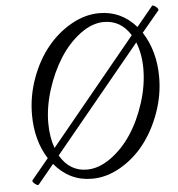

<svg xmlns="http://www.w3.org/2000/svg" viewBox="-51 -736 747 805"><g transform="rotate(-5 322.0 -334.0)"><path d="M80.1 18.1Q77.6 21.5 70.6 17.8Q63.5 14.2 58.1 7.8Q52.7 1.5 55.2 -2L127 -88.9Q77.1 -167.5 77.1 -275.9Q77.1 -354 104 -428Q130.9 -502 174.6 -555.9Q218.3 -609.9 276.6 -642.8Q335 -675.8 395 -675.8Q487.3 -675.8 549.8 -604L618.2 -687Q620.6 -689.9 627.7 -686Q634.8 -682.1 640.1 -675.8Q645.5 -669.4 643.1 -666L569.8 -578.1Q622.1 -496.6 622.1 -387.2Q622.1 -311 595.7 -237.5Q569.3 -164.1 526.4 -109.1Q483.4 -54.2 424.8 -20.5Q366.2 13.2 305.2 13.2Q210.4 13.2 147 -63ZM142.1 -235.8Q142.1 -175.8 159.2 -128.9L522.9 -571.8Q482.4 -637.2 411.1 -637.2Q360.8 -637.2 310.8 -599.6Q260.7 -562 224.1 -504.2Q187.5 -446.3 164.8 -374.3Q142.1 -302.2 142.1 -235.8ZM287.1 -26.9Q336.9 -26.9 387.2 -62.7Q437.5 -98.6 474.9 -155Q512.2 -211.4 535.6 -284.4Q559.1 -357.4 559.1 -428.2Q559.1 -489.7 539.1 -540L173.8 -96.2Q213.9 -26.9 287.1 -26.9Z"/></g></svg>

Font: Junicode SmCond Light
Style: Italic
Weight: 300
Width: 4
Italic angle: -11°
Designer: Peter S. Baker
Version: Version 2.206